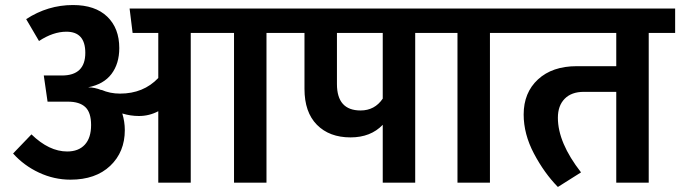

<svg xmlns="http://www.w3.org/2000/svg" viewBox="-20 -726 2703 763"><path d="M1144 -692V-595H1039V0H910V-595H738V0H609V-284Q573 -265 532 -265Q499 -265 466 -275Q476 -242 476 -209Q476 -122 418 -67Q360 -12 260 -12Q195 -12 135 -40Q75 -68 32 -116L105 -192Q175 -124 247 -124Q292 -124 317 -151Q342 -178 342 -229Q342 -279 319 -300.5Q296 -322 250 -322H169L154 -426H226Q319 -426 319 -516Q319 -600 244 -600Q191 -600 135 -563L84 -650Q170 -706 270 -706Q358 -706 406 -660Q454 -614 454 -535Q454 -473 423 -432Q392 -391 330 -379Q356 -379 383 -368V-369Q417 -354 457 -354Q550 -354 609 -416V-595H507L495 -692Z M1735 -692V-595H1630V0H1501V-230Q1453 -180 1373 -180Q1289 -180 1239.5 -230Q1190 -280 1190 -373V-595H1104V-692ZM1413 -287Q1469 -287 1501 -334V-595H1319V-392Q1319 -287 1413 -287Z M2032 -692V-595H1927V0H1798V-595H1695V-692Z M2663 -692V-595H2558V0H2429V-361H2300Q2251 -361 2224 -333.5Q2197 -306 2197 -258Q2197 -159 2289 -41L2197 17Q2143 -38 2102 -115.5Q2061 -193 2061 -271Q2061 -358 2118 -410.5Q2175 -463 2272 -463H2429V-595H1992V-692Z"/></svg>

Font: FiraGO SemiBold
Style: Regular
Weight: 600
Designer: bBox Type
Foundry: bBox Type GmbH
Version: Version 1.001;PS 001.001;hotconv 1.0.88;makeotf.lib2.5.64775